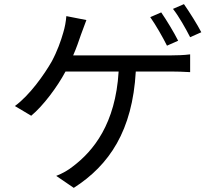

<svg xmlns="http://www.w3.org/2000/svg" viewBox="-20 -850 1040 929"><path d="M760 -790 707 -767C734 -729 768 -669 788 -629L842 -653C822 -693 785 -754 760 -790ZM870 -830 817 -807C846 -770 878 -713 900 -670L954 -694C935 -731 896 -793 870 -830ZM398 -753 301 -772C299 -746 294 -718 286 -692C275 -653 257 -602 230 -552C195 -491 124 -389 52 -337L131 -290C189 -338 257 -429 297 -504H554C539 -250 431 -119 333 -45C311 -27 281 -10 252 1L337 59C509 -51 621 -218 637 -504H807C830 -504 869 -503 900 -501V-587C871 -583 831 -582 807 -582H334C350 -618 362 -654 372 -683C379 -703 389 -730 398 -753Z"/></svg>

Font: Noto Sans CJK HK
Style: Regular
Weight: 400
Designer: Ryoko NISHIZUKA 西塚涼子 (kana, bopomofo & ideographs); Paul D. Hunt (Latin, Greek & Cyrillic); Sandoll Communications 산돌커뮤니
Foundry: Adobe
Version: Version 2.004;hotconv 1.0.118;makeotfexe 2.5.65603